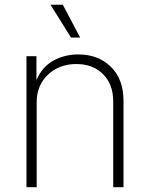

<svg xmlns="http://www.w3.org/2000/svg" viewBox="-20 -780 624 800"><path d="M132.8 -353.5V0H90.3V-545.9H131.8V-445.8Q155.3 -501.5 202.1 -527.3Q249 -553.2 306.2 -553.2Q389.2 -553.2 441.9 -501.7Q494.6 -450.2 494.6 -359.9V0H451.7V-357.9Q451.7 -428.7 409.4 -470.9Q367.2 -513.2 297.9 -513.2Q251 -513.2 213.6 -493.2Q176.3 -473.1 154.5 -437.3Q132.8 -401.4 132.8 -353.5ZM275.9 -623.5 190.4 -760.3H241.7L314 -623.5Z"/></svg>

Font: Inter Extra Light
Style: Regular
Weight: 200
Designer: Rasmus Andersson
Foundry: rsms
Version: Version 4.000;git-3c8e0fc